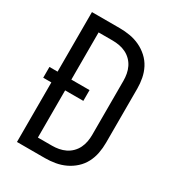

<svg xmlns="http://www.w3.org/2000/svg" viewBox="-178 -838 855 941"><g transform="rotate(30 250.0 -367.5)"><path d="M64 0V-337H18V-398H64V-735H222Q251 -735 280 -730Q309 -725 335.5 -712.5Q362 -700 384 -680Q406 -660 419.5 -634Q433 -608 438.5 -579Q444 -550 444 -521V-215Q444 -185 438.5 -156Q433 -127 419.5 -101Q406 -75 384 -55Q362 -35 335.5 -22.5Q309 -10 280 -5Q251 0 222 0ZM142 -70H222Q241 -70 260 -73.5Q279 -77 296.5 -85.5Q314 -94 328 -108Q342 -122 350.5 -139.5Q359 -157 362.5 -176Q366 -195 366 -215V-521Q366 -540 362.5 -559Q359 -578 350.5 -595.5Q342 -613 328 -627Q314 -641 296.5 -649.5Q279 -658 260 -661.5Q241 -665 221 -665H142V-398H245V-337H142Z"/></g></svg>

Font: Huly
Style: Regular
Weight: 400
Designer: Belleve Invis
Foundry: Belleve Invis
Version: Version 33.2.5; ttfautohint (v1.8.4)